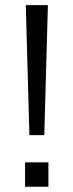

<svg xmlns="http://www.w3.org/2000/svg" viewBox="-20 -710 278 730"><path d="M78.1 -690.4H162.1L148.4 -196.3H91.8ZM75.2 -92.8H164.1V0H75.2Z"/></svg>

Font: Dinish
Style: Regular
Weight: 400
Designer: Bert Driehuis
Foundry: Playbeing
Version: Version 3.006; git-39231f3c-release